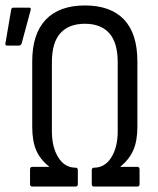

<svg xmlns="http://www.w3.org/2000/svg" viewBox="-20 -683 577 703"><path d="M98 0Q90 0 90 -9V-62Q90 -72 98 -72H160V-73Q127 -99 112.5 -133Q98 -167 98 -219V-458Q98 -559 147.5 -611Q197 -663 291 -663Q385 -663 434 -611.5Q483 -560 483 -458V-219Q483 -167 468 -133Q453 -99 421 -73V-72H483Q491 -72 491 -62V-9Q491 0 483 0H324Q316 0 316 -9V-60Q316 -69 324 -69Q364 -69 387.5 -106.5Q411 -144 411 -202V-455Q411 -527 380 -561.5Q349 -596 291 -596Q232 -596 201 -561.5Q170 -527 170 -455V-202Q170 -144 193.5 -106.5Q217 -69 257 -69Q265 -69 265 -60V-9Q265 0 257 0ZM6 -516Q-2 -516 0 -525L21 -648Q22 -655 30 -655H87Q95 -655 92 -645L59 -523Q56 -516 48 -516Z"/></svg>

Font: Sofia Sans Cond
Style: Regular
Weight: 400
Width: 3
Designer: Botio Nikoltchev, Ani Petrova
Foundry: lettersoup
Version: Version 4.100; ttfautohint (v1.8.3)